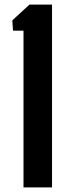

<svg xmlns="http://www.w3.org/2000/svg" viewBox="-20 -820 292 840"><path d="M82.8 0V-685.7H36.9L33.9 -730.9L109 -800H207.6V0Z"/></svg>

Font: Big Shoulders Stencil Thin
Style: Regular
Weight: 100
Designer: Patric King
Foundry: XO Type Co
Version: Version 2.001